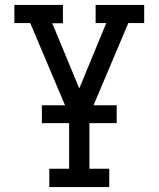

<svg xmlns="http://www.w3.org/2000/svg" viewBox="-20 -755 640 775"><path d="M179 0V-74H259V-291L102 -662H38V-735H234V-661H191L300 -398L409 -662H366V-735H562V-662H498L341 -291V-74H421V0ZM149 -258V-330H451V-258Z"/></svg>

Font: Iosevka Slab Extended
Style: Regular
Weight: 400
Width: 7
Monospace: yes
Designer: Belleve Invis
Foundry: Belleve Invis
Version: Version 11.1.1; ttfautohint (v1.8.3)